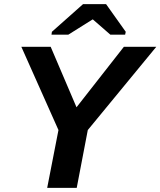

<svg xmlns="http://www.w3.org/2000/svg" viewBox="-20 -916 782 936"><path d="M354 0H210L265 -282L84 -688H227L353 -393L584 -688H742L408 -282ZM593 -761 590 -747H518L433 -821H431L313 -747H231L233 -761L385 -896H497Z"/></svg>

Font: Libra Sans Modern
Style: Bold Italic
Weight: 700
Italic angle: -12°
Foundry: Stefan Peev, Context Ltd
Version: Version 1.000